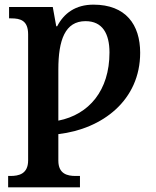

<svg xmlns="http://www.w3.org/2000/svg" viewBox="-20 -566 673 826"><path d="M15 240H324V191H305C271 191 231 183 231 125V11C421 -11 583 -135 583 -339C583 -460 521 -546 382 -546C305 -546 255 -509 226 -453H222L207 -536H19V-487H28C68 -487 101 -478 101 -418V124C101 183 60 191 25 191H15ZM231 -47V-267C231 -394 260 -475 348 -475C421 -475 451 -421 451 -340C451 -177 363 -73 231 -47Z"/></svg>

Font: Noto Serif SemiBold
Style: Regular
Weight: 600
Designer: Monotype Design Team
Foundry: Monotype Imaging Inc.
Version: Version 2.013